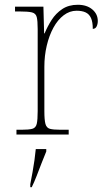

<svg xmlns="http://www.w3.org/2000/svg" viewBox="-20 -564 445 805"><path d="M49 0V-20H71Q101 -20 115.5 -24Q130 -28 134 -44.5Q138 -61 138 -98V-442Q138 -477 134 -492.5Q130 -508 114 -512Q98 -516 61 -516H43V-536H162L165 -424H167Q179 -453 196.5 -480.5Q214 -508 241 -526Q268 -544 306 -544Q344 -544 367 -524.5Q390 -505 390 -476Q390 -463 385 -453Q380 -443 369 -443Q369 -472 361.5 -488.5Q354 -505 339 -512Q324 -519 301 -519Q272 -519 247 -500Q222 -481 204 -448Q186 -415 176 -372.5Q166 -330 166 -284V-98Q166 -61 170.5 -44.5Q175 -28 189 -24Q203 -20 233 -20H268V0ZM107 208Q112 183 116.5 157.5Q121 132 124.5 107.5Q128 83 130 61H174V71Q165 92 154.5 119.5Q144 147 133.5 174Q123 201 113 221H107Z"/></svg>

Font: Noto Serif Armenian Thin
Style: Regular
Weight: 250
Version: Version 2.007